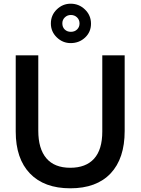

<svg xmlns="http://www.w3.org/2000/svg" viewBox="-20 -1003 760 1038"><path d="M360 15Q502 15 578 -65.5Q654 -146 654 -295V-704H533V-292Q533 -194 488.5 -145Q444 -96 360 -96Q274 -96 230.5 -147.5Q187 -199 187 -296V-704H65V-292Q65 -145 142 -65Q219 15 360 15ZM472 -875Q472 -920 439.5 -951.5Q407 -983 362 -983Q319 -983 287 -952Q255 -921 255 -876Q255 -832 287 -801Q319 -770 362 -770Q408 -770 440 -800Q472 -830 472 -875ZM410 -876Q410 -857 397 -844Q384 -831 363 -831Q343 -831 330 -843.5Q317 -856 317 -877Q317 -896 330.5 -909Q344 -922 363 -922Q383 -922 396.5 -909Q410 -896 410 -876Z"/></svg>

Font: Geom Medium
Style: Bold
Weight: 500
Version: Version 1.102